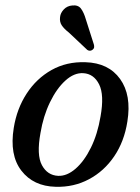

<svg xmlns="http://www.w3.org/2000/svg" viewBox="-20 -690 526 719"><path d="M300 -457Q386.5 -454.5 429.8 -394.2Q473 -334 457 -235Q445.5 -160.5 407.8 -104.8Q370 -49 313.2 -18.8Q256.5 11.5 188.5 9.5Q105 7.5 60 -51Q15 -109.5 31.5 -211Q43 -283 79.8 -339.5Q116.5 -396 173 -427.8Q229.5 -459.5 300 -457ZM197.5 -31.5Q230.5 -30 263 -58.2Q295.5 -86.5 320.5 -137.2Q345.5 -188 356.5 -254Q371 -334.5 351.2 -374Q331.5 -413.5 292 -416Q257.5 -418 224.8 -388.2Q192 -358.5 167 -306.8Q142 -255 131.5 -191.5Q116.5 -109.5 137 -71.5Q157.5 -33.5 197.5 -31.5ZM301.5 -617.5 331.5 -523.5Q333 -518.5 332.5 -513.2Q332 -508 327 -504Q317.5 -496.5 307 -503L238 -568Q220 -582 211.2 -595.2Q202.5 -608.5 205 -626.5Q206.5 -641.5 219 -654.8Q231.5 -668 250.5 -669.5Q272.5 -672 283.2 -657.8Q294 -643.5 301.5 -617.5Z"/></svg>

Font: Fraunces 72pt S050
Style: Italic
Weight: 400
Italic angle: -16°
Version: Version 1.000; ttfautohint (v1.8.3)